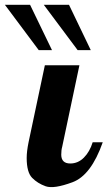

<svg xmlns="http://www.w3.org/2000/svg" viewBox="-119 -772 448 800"><path d="M97.7 -563H42.5L-98.6 -752H6.3ZM259.3 -563H204.6L63.5 -752H168.5ZM136.2 -127Q136.7 -90.8 173.8 -90.8Q206.1 -90.8 230.5 -115.2Q254.9 -139.6 267.1 -179.2H309.1Q260.7 -41.5 183.1 -12.7Q105.5 16.1 71.5 4.2Q37.6 -7.8 14.9 -31Q-7.8 -54.2 -7.8 -113.8Q-7.8 -141.1 0 -179.2L67.9 -500H211.9L140.1 -160.2Q136.2 -147 136.2 -127Z"/></svg>

Font: Lobster-Regular
Style: Regular
Weight: 400
Designer: Pablo Impallari
Foundry: Pablo Impallari
Version: Version 1.007; ttfautohint (v1.1) -l 8 -r 50 -G 50 -x 14 -D 